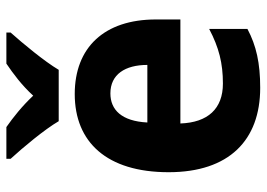

<svg xmlns="http://www.w3.org/2000/svg" viewBox="-134 -672 816 587"><g transform="rotate(-90 273.5 -378.0)"><path d="M197 -606H354C380 -650 435 -716 468 -753V-766H373C342 -745 307 -719 275 -684C243 -718 209 -745 179 -766H82V-753C116 -716 172 -649 197 -606ZM280 -557C133 -557 41 -459 41 -270C41 -85 139 10 299 10C375 10 428 -2 479 -29V-146C422 -116 374 -104 312 -104C235 -104 193 -150 190 -234H508V-309C508 -467 422 -557 280 -557ZM282 -448C340 -448 369 -403 369 -335H193C197 -414 232 -448 282 -448Z"/></g></svg>

Font: Noto Sans Armenian SemiCondensed Medium
Style: Regular
Weight: 500
Width: 4
Designer: Monotype Design Team
Foundry: Monotype Imaging Inc.
Version: Version 2.008